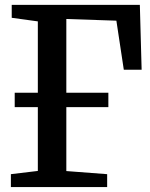

<svg xmlns="http://www.w3.org/2000/svg" viewBox="-20 -763 613 783"><path d="M134.3 -384.8V-675.8L27.8 -690.4V-743.2H550.3L557.6 -478.5H484.9L454.6 -678.7L250.5 -685.5V-384.8H421.9V-326.2H250.5V-65.4L417 -52.7V0H24.4V-52.7L134.3 -65.9V-326.2H40V-384.8Z"/></svg>

Font: Merriweather
Style: Regular
Weight: 400
Designer: Eben Sorkin
Foundry: Eben Sorkin
Version: Version 1.584; ttfautohint (v1.8.1)